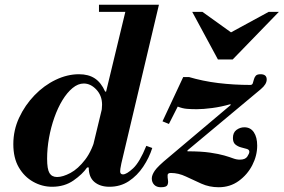

<svg xmlns="http://www.w3.org/2000/svg" viewBox="-20 -774 1192 807"><path d="M440 11Q401 11 377 -9Q353 -29 353 -70Q353 -82 356 -97.5Q359 -113 369 -153L514 -754H648L490 -87Q487 -74 486 -65.5Q485 -57 485 -54Q485 -41 497 -41Q512 -41 539.5 -66.5Q567 -92 595 -161L620 -152Q607 -111 582 -73.5Q557 -36 521.5 -12.5Q486 11 440 11ZM199 11Q157 11 119.5 -10Q82 -31 59 -70.5Q36 -110 36 -168Q36 -227 60.5 -279.5Q85 -332 125 -373.5Q165 -415 214 -438.5Q263 -462 312 -462Q352 -462 378.5 -444.5Q405 -427 422 -389H429L406 -298Q407 -309 408 -317Q409 -325 409 -334Q409 -372 385 -397.5Q361 -423 332 -423Q308 -423 285 -404Q262 -385 242.5 -353Q223 -321 208.5 -280Q194 -239 186 -194.5Q178 -150 178 -107Q178 -63 188 -46.5Q198 -30 220 -30Q244 -30 276 -47Q308 -64 338 -103Q368 -142 385 -208L353 -70H346Q327 -42 289 -15.5Q251 11 199 11ZM396 -724V-754H591V-724ZM656 13Q638 13 628 2.5Q618 -8 618 -24Q618 -38 630.5 -56.5Q643 -75 688 -112L950 -333L948 -336Q910 -325 872 -320Q834 -315 807 -315Q785 -315 766 -316.5Q747 -318 727 -326L690 -253L663 -264L750 -450H775Q802 -442 833 -435.5Q864 -429 897 -425Q930 -421 964 -419Q998 -417 1032 -417Q1040 -417 1042.5 -424Q1045 -431 1047 -439.5Q1049 -448 1054.5 -455Q1060 -462 1075 -462Q1101 -462 1101 -440Q1101 -430 1095 -420Q1089 -410 1076 -399L768 -142V-138Q826 -138 863 -132.5Q900 -127 922.5 -120.5Q945 -114 959.5 -108.5Q974 -103 988 -103Q1011 -103 1019.5 -116Q1028 -129 1028 -136Q1028 -145 1017.5 -148Q1007 -151 993.5 -154.5Q980 -158 969.5 -166.5Q959 -175 959 -194Q959 -217 974 -228Q989 -239 1007 -239Q1033 -239 1047 -218Q1061 -197 1061 -162Q1061 -120 1040.5 -80Q1020 -40 983.5 -13.5Q947 13 899 13Q860 13 826.5 -2Q793 -17 761.5 -32Q730 -47 698 -47Q685 -47 684.5 -38Q684 -29 686 -17Q688 -5 683.5 4Q679 13 656 13ZM896 -524 788 -724H831L951 -638L1109 -724H1152L958 -524Z"/></svg>

Font: Libre Bodoni
Style: Italic
Weight: 400
Italic angle: -13°
Designer: Pablo Impallari, Rodrigo Fuenzalida
Foundry: Impallari Type
Version: Version 2.005;gftools[0.9.23]